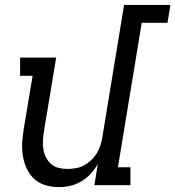

<svg xmlns="http://www.w3.org/2000/svg" viewBox="-20 -755 715 783"><path d="M221 8Q192 8 166 0.5Q140 -7 120.5 -24.5Q101 -42 89.5 -66.5Q78 -91 73.5 -118Q69 -145 70.5 -173Q72 -201 77 -230L113 -446H62V-520H209L159 -218Q156 -199 155 -181Q154 -163 157 -145.5Q160 -128 168 -112.5Q176 -97 188.5 -86Q201 -75 218.5 -70.5Q236 -66 255 -66Q271 -66 288.5 -69Q306 -72 321.5 -80Q337 -88 350.5 -100.5Q364 -113 373.5 -128Q383 -143 388.5 -159.5Q394 -176 397 -193L486 -735H675L663 -662H558L461 -73H512V0H365L379 -87Q368 -66 351 -47.5Q334 -29 312.5 -16Q291 -3 267.5 2.5Q244 8 221 8Z"/></svg>

Font: Iosevka HT Extended
Style: Italic
Weight: 400
Width: 7
Italic angle: -9°
Monospace: yes
Designer: Belleve Invis
Foundry: Belleve Invis
Version: Version 32.3.0; ttfautohint (v1.8.4)